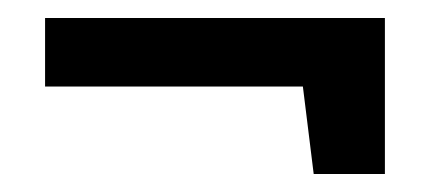

<svg xmlns="http://www.w3.org/2000/svg" viewBox="-20 -433 477 213"><path d="M328 -240 316 -337H30V-413H407V-240Z"/></svg>

Font: Cuprum SemiBold
Style: Regular
Weight: 600
Designer: Jovanny Lemonad
Foundry: Jovanny Lemonad
Version: Version 3.000